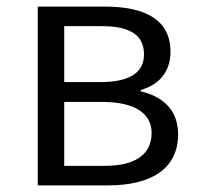

<svg xmlns="http://www.w3.org/2000/svg" viewBox="-20 -560 603 580"><path d="M94 0H307C432 0 518 -47 518 -154C518 -233 466 -270 405 -284V-288C460 -304 495 -342 495 -404C495 -501 417 -540 298 -540H94ZM174 -312V-481H289C378 -481 415 -450 415 -396C415 -344 377 -312 283 -312ZM174 -59V-252H290C387 -252 438 -217 438 -159C438 -95 391 -59 297 -59Z"/></svg>

Font: ChiuKong Gothic MN Normal
Style: Regular
Weight: 350
Designer: Ryoko NISHIZUKA 西塚涼子 (kana, bopomofo & ideographs); Paul D. Hunt (Latin, Greek & Cyrillic); Sandoll Communications 산돌커뮤니
Foundry: Adobe
Version: Version 1.300